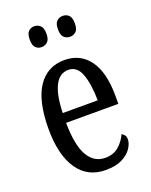

<svg xmlns="http://www.w3.org/2000/svg" viewBox="-142 -822 715 908"><g transform="rotate(-20 215.5 -367.5)"><path d="M231 10Q140 10 91 -62Q42 -134 42 -264Q42 -405 89.5 -475.5Q137 -546 223 -546Q303 -546 348 -484.5Q393 -423 393 -304V-264H130Q131 -152 161.5 -98.5Q192 -45 249 -45Q290 -45 317 -68.5Q344 -92 358 -124Q366 -120 372 -112.5Q378 -105 378 -91Q378 -71 362.5 -47Q347 -23 314.5 -6.5Q282 10 231 10ZM307 -313Q306 -395 287.5 -445.5Q269 -496 225 -496Q180 -496 156.5 -448.5Q133 -401 131 -313ZM288 -640Q270 -640 257.5 -651.5Q245 -663 245 -692Q245 -722 257.5 -733.5Q270 -745 288 -745Q305 -745 317.5 -733.5Q330 -722 330 -692Q330 -663 317.5 -651.5Q305 -640 288 -640ZM144 -640Q127 -640 115 -651.5Q103 -663 103 -692Q103 -722 115 -733.5Q127 -745 144 -745Q161 -745 174 -733.5Q187 -722 187 -692Q187 -663 174 -651.5Q161 -640 144 -640Z"/></g></svg>

Font: Noto Serif Hebrew ExtraCondensed
Style: Regular
Weight: 400
Width: 2
Designer: Monotype Design Team
Foundry: Monotype Imaging Inc.
Version: Version 2.004; ttfautohint (v1.8.4.7-5d5b)